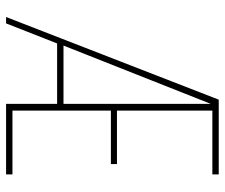

<svg xmlns="http://www.w3.org/2000/svg" viewBox="-74 -666 740 632"><g transform="rotate(90 296.0 -350.0)"><path d="M344 -365H520V-345H344V-21H554V0H322V-168H123L57 0H36L308 -700H554V-679H344ZM322 -674 130 -189H322Z"/></g></svg>

Font: Bebas Neue Light
Style: Regular
Weight: 300
Designer: Ryoichi Tsunekawa
Foundry: Ryoichi Tsunekawa
Version: Version 001.003; ttfautohint (v1.5.65-e2d9)